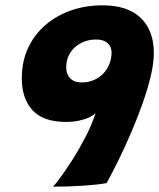

<svg xmlns="http://www.w3.org/2000/svg" viewBox="-20 -702 598 722"><path d="M381 -13.5Q349.5 -7.5 294.2 -3.8Q239 0 179 0Q188 -8.5 208 -35.8Q228 -63 253 -102.2Q278 -141.5 301.5 -186.8Q325 -232 339.5 -277Q331 -268 315 -260.5Q299 -253 277 -248.2Q255 -243.5 228.5 -243.5Q142.5 -243.5 102.2 -287.5Q62 -331.5 62 -407.5Q62 -471.5 85.8 -522Q109.5 -572.5 151.2 -608.2Q193 -644 247.8 -663Q302.5 -682 364.5 -682Q461 -682 509.8 -634.2Q558.5 -586.5 558.5 -503Q558.5 -465 546.8 -415.5Q535 -366 515.5 -311.2Q496 -256.5 472.5 -201.8Q449 -147 425 -98.5Q401 -50 381 -13.5ZM341.5 -553.5Q310.5 -553.5 284.8 -540.2Q259 -527 244 -503.5Q229 -480 229 -448Q229 -423.5 243.8 -407.8Q258.5 -392 287 -392Q312 -392 332.5 -400.8Q353 -409.5 368 -425Q383 -440.5 391.2 -461Q399.5 -481.5 399.5 -504Q399.5 -527 384.2 -540.2Q369 -553.5 341.5 -553.5Z"/></svg>

Font: Grandstander Thin ExtraBold
Style: Italic
Weight: 800
Italic angle: -15°
Version: Version 1.200